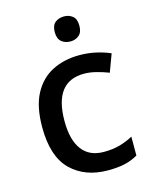

<svg xmlns="http://www.w3.org/2000/svg" viewBox="-114 -819 717 904"><g transform="rotate(-15 245.0 -367.0)"><path d="M300 10Q188 10 120 -56.5Q52 -123 52 -266Q52 -366 85 -428Q118 -490 176 -519.5Q234 -549 308 -549Q353 -549 392.5 -539.5Q432 -530 458 -518L426 -432Q398 -443 366.5 -451Q335 -459 307 -459Q161 -459 161 -267Q161 -175 197 -127Q233 -79 303 -79Q348 -79 382.5 -89Q417 -99 446 -115V-23Q417 -6 383 2Q349 10 300 10ZM286 -744Q310 -744 327.5 -730Q345 -716 345 -683Q345 -651 327.5 -636.5Q310 -622 286 -622Q260 -622 242.5 -636.5Q225 -651 225 -683Q225 -716 242.5 -730Q260 -744 286 -744Z"/></g></svg>

Font: Noto Sans Medium
Style: Regular
Weight: 500
Designer: Monotype Design Team
Foundry: Monotype Imaging Inc.
Version: Version 2.007